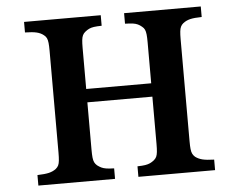

<svg xmlns="http://www.w3.org/2000/svg" viewBox="-53 -824 1106 888"><g transform="rotate(-5 500.0 -380.0)"><path d="M89.8 -759.8H445.8V-710.9Q422.9 -710.4 409.4 -708.5Q396 -706.5 387 -702.1Q377.9 -697.8 368.2 -689.9Q360.4 -683.6 356.2 -675Q352.1 -666.5 350.6 -652.8Q349.1 -639.2 349.1 -616.2V-425.8H650.9V-616.2Q650.9 -639.2 649.4 -652.8Q647.9 -666.5 644 -675Q640.1 -683.6 631.8 -689.9Q622.6 -697.8 613.3 -702.1Q604 -706.5 590.6 -708.5Q577.1 -710.4 554.2 -710.9V-759.8H910.2V-710.9Q875.5 -710.4 856.4 -705.8Q837.4 -701.2 823.2 -689.9Q815.4 -683.6 811.3 -675Q807.1 -666.5 805.7 -652.8Q804.2 -639.2 804.2 -616.2V-144Q804.2 -121.1 805.7 -107.2Q807.1 -93.3 811.3 -85Q815.4 -76.7 823.2 -69.8Q837.4 -59.1 856.4 -54.4Q875.5 -49.8 910.2 -48.8V0H554.2V-48.8Q577.1 -49.3 590.6 -51.5Q604 -53.7 613.3 -58.1Q622.6 -62.5 631.8 -69.8Q640.1 -76.7 644 -85Q647.9 -93.3 649.4 -107.2Q650.9 -121.1 650.9 -144V-363.8H349.1V-144Q349.1 -121.1 350.6 -107.2Q352.1 -93.3 356.2 -85Q360.4 -76.7 368.2 -69.8Q377.9 -62.5 387 -58.1Q396 -53.7 409.4 -51.5Q422.9 -49.3 445.8 -48.8V0H89.8V-48.8Q124.5 -49.8 143.8 -54.4Q163.1 -59.1 176.8 -69.8Q185.1 -76.7 189 -85Q192.9 -93.3 194.3 -107.2Q195.8 -121.1 195.8 -144V-616.2Q195.8 -639.2 194.3 -652.8Q192.9 -666.5 189 -675Q185.1 -683.6 176.8 -689.9Q163.1 -701.2 143.8 -705.8Q124.5 -710.4 89.8 -710.9Z"/></g></svg>

Font: BIZ UDPMincho
Style: Bold
Weight: 700
Designer: TypeBank Co., Ltd.
Foundry: Morisawa Inc.
Version: Version 1.06